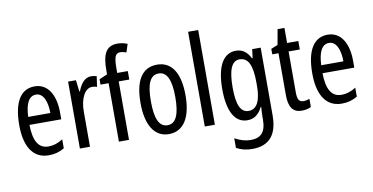

<svg xmlns="http://www.w3.org/2000/svg" viewBox="-89 -1114 2948 1517"><g transform="rotate(-10 1384.5 -355.5)"><path d="M215 -639C102 -639 43 -540 43 -358C43 -202 96 -83 233 -83C279 -83 320 -94 358 -117V-189C318 -163 281 -152 242 -152C163 -152 125 -216 123 -346H378V-402C378 -535 325 -639 215 -639ZM215 -573C275 -573 302 -498 302 -410H124C129 -521 160 -573 215 -573Z M667 -640C620 -640 585 -600 562 -538H557L546 -630H483V-93H564V-373C563 -478 604 -556 661 -556C676 -556 689 -554 701 -549L713 -633C697 -638 682 -640 667 -640Z M962 -562V-630H877V-667C878 -758 889 -787 928 -787C943 -787 959 -783 977 -777L998 -842C970 -853 947 -858 918 -858C823 -858 796 -788 796 -664V-633L731 -605V-562H796V-93H877V-562Z M1378 -362C1378 -545 1312 -640 1198 -640C1074 -640 1017 -539 1017 -362C1017 -194 1077 -83 1196 -83C1321 -83 1378 -195 1378 -362ZM1100 -362C1100 -500 1129 -569 1198 -569C1265 -569 1296 -500 1296 -362C1296 -223 1265 -154 1198 -154C1130 -154 1100 -225 1100 -362Z M1566 -93V-853H1485V-93Z M1829 -640C1731 -640 1672 -545 1672 -359C1672 -178 1728 -83 1826 -83C1880 -83 1918 -111 1947 -168H1951C1948 -136 1947 -106 1947 -84V-68C1947 36 1905 75 1823 75C1783 75 1743 63 1698 39V116C1737 137 1776 147 1825 147C1967 147 2028 62 2028 -87V-630H1960L1951 -559H1946C1917 -616 1880 -640 1829 -640ZM1846 -568C1916 -568 1947 -505 1947 -363V-338C1947 -216 1913 -154 1849 -154C1785 -154 1755 -216 1755 -358C1755 -495 1783 -568 1846 -568Z M2289 -155C2250 -155 2240 -182 2240 -236V-562H2330V-630H2240V-751H2185L2163 -628L2109 -606V-562H2159V-226C2159 -130 2191 -83 2262 -83C2292 -83 2316 -89 2337 -99V-165C2321 -159 2305 -155 2289 -155Z M2566 -639C2453 -639 2394 -540 2394 -358C2394 -202 2447 -83 2584 -83C2630 -83 2671 -94 2709 -117V-189C2669 -163 2632 -152 2593 -152C2514 -152 2476 -216 2474 -346H2729V-402C2729 -535 2676 -639 2566 -639ZM2566 -573C2626 -573 2653 -498 2653 -410H2475C2480 -521 2511 -573 2566 -573Z"/></g></svg>

Font: Noto Sans Kannada UI ExtraCondensed
Style: Regular
Weight: 400
Width: 2
Designer: Jelle Bosma - Monotype Design Team
Foundry: Monotype Imaging Inc.
Version: Version 2.005